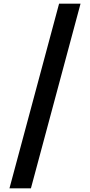

<svg xmlns="http://www.w3.org/2000/svg" viewBox="-20 -820 495 1056"><path d="M423 -800H305L32 216H150Z"/></svg>

Font: Noto Sans Sinhala UI SemiCondensed
Style: Bold
Weight: 700
Width: 4
Designer: Jelle Bosma - Monotype Design Team
Foundry: Monotype Imaging Inc.
Version: Version 2.006